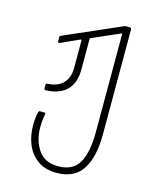

<svg xmlns="http://www.w3.org/2000/svg" viewBox="-119 -651 778 960"><g transform="rotate(15 270.5 -171.0)"><path d="M92 30Q92 -12 99 -40Q101 -48 106 -48H131Q136 -48 136 -44Q136 -41 132.5 -21.5Q129 -2 129 30Q129 95 161.5 144.5Q194 194 266 194Q342 194 373 139Q404 84 404 -20V-526Q404 -532 399 -529L255 -466Q253 -465 253 -462V-303Q253 -234 216.5 -197Q180 -160 109 -157Q99 -157 99 -167V-181Q99 -191 109 -191Q160 -193 188 -222Q216 -251 216 -303V-444Q216 -449 210 -447L117 -405Q111 -403 110 -403Q104 -403 104 -411V-429Q104 -434 105.5 -436Q107 -438 111 -440L390 -562Q392 -563 399.5 -566.5Q407 -570 413 -570H431Q441 -570 441 -560V-20Q441 101 399 164.5Q357 228 266 228Q206 228 167 199.5Q128 171 110 126Q92 81 92 30Z"/></g></svg>

Font: Barlow GEO Extra Light
Style: Regular
Weight: 200
Designer: Jeremy Tribby
Foundry: Tribby Type
Version: Version 1.408